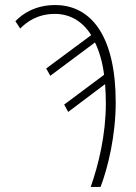

<svg xmlns="http://www.w3.org/2000/svg" viewBox="-20 -740 540 760"><path d="M339 0H378C407 -76 438 -202 438 -335C438 -588 347 -720 198 -720C119 -720 67 -684 41 -656L60 -627C86 -654 130 -685 197 -685C259 -685 308 -654 341 -601L163 -469L179 -440L356 -572C373 -537 386 -493 392 -444L234 -326L250 -297L396 -407C398 -381 399 -355 399 -331C399 -207 370 -88 339 0Z"/></svg>

Font: Noto Sans Mono ExtraCondensed ExtraLight
Style: Regular
Weight: 200
Width: 2
Designer: Monotype Design Team
Foundry: Monotype Imaging Inc.
Version: Version 2.014